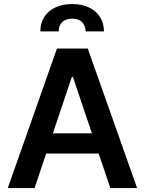

<svg xmlns="http://www.w3.org/2000/svg" viewBox="-20 -953 733 973"><path d="M19.5 0 268.6 -707H424.8L674.8 0H539.1L480 -174.8H213.9L155.3 0ZM445.8 -277.3 349.6 -562.5H343.8L248 -277.3ZM345.7 -932.6Q394.5 -932.6 431.2 -915Q467.8 -897.5 487.3 -866Q506.8 -834.5 506.8 -793.9H414.1Q413.1 -822.3 396.5 -840.3Q379.9 -858.4 345.7 -858.4Q311 -858.4 294.2 -840.1Q277.3 -821.8 277.3 -793.9H184.6Q184.1 -834.5 203.6 -866Q223.1 -897.5 260 -915Q296.9 -932.6 345.7 -932.6Z"/></svg>

Font: Pretendard SemiBold
Style: Regular
Weight: 600
Designer: Base glyphs from Inter by Rasmus Andersson; Hangeul glyphs from Noto Sans CJK(Source Han Sans) by Jang Soo-young and Kan
Foundry: Kil Hyung-jin
Version: Version 1.309